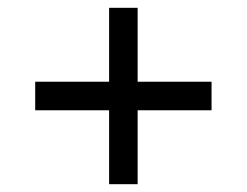

<svg xmlns="http://www.w3.org/2000/svg" viewBox="-20 -568 632 491"><path d="M259 -286H70V-359H259V-548H332V-359H521V-286H332V-97H259Z"/></svg>

Font: hexkannada15
Style: Book
Weight: 400
Designer: Jelle Bosma - Monotype Design Team
Foundry: Monotype Imaging Inc.
Version: Version 2.003